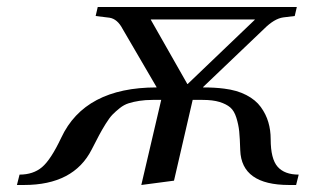

<svg xmlns="http://www.w3.org/2000/svg" viewBox="-20 -510 882 542"><path d="M27.8 12.2 35.2 -17.1Q73.7 -17.1 98.6 -38.1Q123.5 -59.1 152.8 -121.1Q219.2 -263.2 421.9 -263.2V-264.2L326.2 -428.2Q311.5 -456.5 289.1 -460L250 -464.8L255.9 -490.2H817.9L812 -464.8L779.8 -460.9Q754.4 -457.5 725.1 -428.2L553.2 -264.2V-263.2Q586.9 -263.2 612.8 -259.8Q648.9 -255.4 675.3 -241.7Q701.7 -228 716.3 -207.8Q731 -187.5 737.5 -165Q744.1 -142.6 744.1 -117.2Q744.1 -61.5 763.7 -39.3Q783.2 -17.1 823.2 -17.1L815.9 12.2H795.9Q661.6 12.2 658.2 -85.9Q657.2 -119.6 655.3 -138.9Q653.3 -158.2 647.2 -177.7Q641.1 -197.3 629.9 -206.8Q618.7 -216.3 599.6 -222.2Q580.6 -228 551.8 -228H523.9L471.2 0L378.9 12.2L435.1 -228H411.1Q390.1 -228 373.3 -225.3Q356.4 -222.7 343.3 -218.5Q330.1 -214.4 318.1 -204.8Q306.2 -195.3 297.6 -186.5Q289.1 -177.7 278.3 -160.4Q267.6 -143.1 259.8 -128.4Q252 -113.8 238.8 -87.9Q188 12.2 47.9 12.2ZM405.8 -454.1 508.8 -272.9H509.8L699.2 -454.1V-455.1H405.8Z"/></svg>

Font: Linguistics Pro
Style: Italic
Weight: 400
Italic angle: -12°
Designer: Stefan Peev, Context Ltd
Foundry: Stefan Peev, Context Ltd
Version: Version 001.000